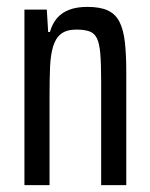

<svg xmlns="http://www.w3.org/2000/svg" viewBox="-20 -538 435 558"><path d="M51 0V-510H116L120 -445H125Q132 -469 145.5 -485Q159 -501 181 -509.5Q203 -518 234 -518Q271 -518 293.5 -507.5Q316 -497 327.5 -474Q339 -451 343 -415Q347 -379 347 -328V0H274V-301Q274 -352 271.5 -382Q269 -412 261.5 -427Q254 -442 239.5 -447Q225 -452 202 -452Q174 -452 158 -440Q142 -428 134.5 -403.5Q127 -379 125.5 -343.5Q124 -308 124 -260V0Z"/></svg>

Font: Saira ExtraCondensed Medium
Style: Regular
Weight: 500
Width: 2
Designer: Hector Gatti with collaboration of the Omnibus-Type team
Foundry: Omnibus-Type
Version: Version 1.101